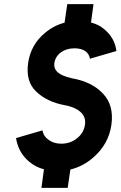

<svg xmlns="http://www.w3.org/2000/svg" viewBox="-20 -811 579 922"><path d="M303 -791 290 -702Q239 -689 196 -653Q161 -624 141 -587.5Q121 -551 115 -508Q103 -421 152 -373Q204 -322 290 -306Q345 -296 371 -269Q393 -246 388 -212Q382 -172 350 -147Q318 -121 274 -121Q239 -121 214 -139Q189 -156 184 -185L57 -148Q68 -77 122 -33Q138 -20 155 -11.5Q172 -3 191 2L179 91H305L318 3Q377 -11 426 -53Q502 -118 515 -212Q528 -305 475 -361Q422 -418 326 -435Q274 -446 253 -468Q238 -484 241 -508Q246 -540 272 -559Q299 -579 338 -579Q369 -579 389 -566Q408 -553 412 -529L539 -566Q531 -630 480 -671Q467 -683 451 -690.5Q435 -698 417 -703L429 -791Z"/></svg>

Font: Unageo
Style: Bold-Italic
Weight: 700
Designer: Richard Sepsi
Foundry: Richard Sepsi
Version: Version 2.000